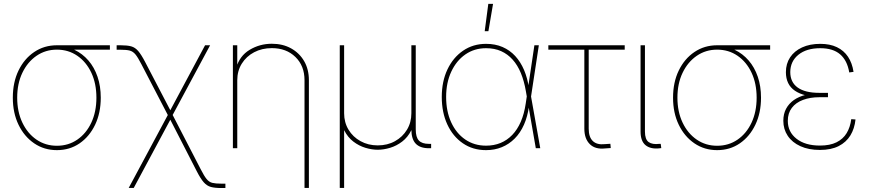

<svg xmlns="http://www.w3.org/2000/svg" viewBox="-20 -762 4469 987"><path d="M272.5 9.8Q207 9.8 155.8 -25.1Q104.5 -60.1 75.2 -120.8Q45.9 -181.6 45.9 -259.8Q45.9 -338.9 75.2 -399.4Q104.5 -460 155.8 -494.6Q207 -529.3 272.5 -529.3H544.9V-506.8H330.6H272.5Q213.9 -506.8 167.7 -475.1Q121.6 -443.4 95 -387.9Q68.4 -332.5 68.4 -259.8Q68.4 -187.5 95 -131.6Q121.6 -75.7 167.7 -44.2Q213.9 -12.7 272.5 -12.7Q331.5 -12.7 377.4 -44.2Q423.3 -75.7 449.5 -131.6Q475.6 -187.5 475.6 -259.8Q475.6 -332.5 449.5 -388.2Q423.3 -443.8 377.4 -475.3Q331.5 -506.8 272.5 -506.8V-525.4Q321.8 -525.4 362.8 -505.9Q403.8 -486.3 434.3 -451.2Q464.8 -416 481.4 -367.4Q498 -318.8 498 -259.8Q498 -181.6 469 -120.8Q439.9 -60.1 389.2 -25.1Q338.4 9.8 272.5 9.8Z M641.6 204.1 847.2 -179.2H863.3L1011.7 107.9Q1029.3 142.6 1042 158.2Q1054.7 173.8 1071.3 178Q1087.9 182.1 1118.2 182.1H1138.7V204.6H1118.2Q1084.5 204.6 1064 199Q1043.5 193.4 1027.3 175Q1011.2 156.7 991.7 118.7L855.5 -146.5L667.5 204.1ZM848.1 -160.2 706.5 -432.6Q689 -466.8 676.3 -482.2Q663.6 -497.6 647 -502Q630.4 -506.3 600.1 -506.3H579.6V-529.3H600.1Q634.3 -529.3 654.5 -523.7Q674.8 -518.1 690.7 -499.5Q706.5 -481 726.1 -443.4L855.5 -195.3L1034.2 -529.3H1060.1L861.8 -160.2Z M1199.7 -349.6V0H1177.2V-529.3H1199.7V-412.1H1193.8Q1211.4 -474.6 1263.4 -505.9Q1315.4 -537.1 1377.4 -537.1Q1433.6 -537.1 1476.3 -513.4Q1519 -489.7 1543.5 -447.8Q1567.9 -405.8 1567.9 -349.6V204.1H1545.4V-349.6Q1545.4 -423.8 1498.5 -469.2Q1451.7 -514.6 1377.4 -514.6Q1326.7 -514.6 1286.4 -493.4Q1246.1 -472.2 1222.9 -434.8Q1199.7 -397.5 1199.7 -349.6Z M1726.6 204.1V-529.3H1749V-179.7Q1749 -132.8 1771.5 -95.5Q1793.9 -58.1 1833.3 -36.4Q1872.6 -14.6 1921.9 -14.6Q1971.7 -14.6 2010.7 -36.4Q2049.8 -58.1 2072.3 -95.5Q2094.7 -132.8 2094.7 -179.7V-529.3H2117.2V-96.7Q2117.2 -56.6 2133.3 -39.6Q2149.4 -22.5 2184.6 -22.5H2196.3V0H2184.6Q2139.6 0 2117.2 -23.4Q2094.7 -46.9 2094.7 -96.7V-179.7H2112.3Q2112.3 -127.9 2094.2 -92Q2076.2 -56.2 2047.4 -34.2Q2018.6 -12.2 1985.4 -2.2Q1952.1 7.8 1921.9 7.8Q1891.6 7.8 1858.4 -2.2Q1825.2 -12.2 1796.4 -34.2Q1767.6 -56.2 1749.5 -92Q1731.4 -127.9 1731.4 -179.7H1749V204.1Z M2478.5 9.8Q2410.6 9.8 2359.4 -25.4Q2308.1 -60.5 2279.5 -122.3Q2251 -184.1 2251 -263.7Q2251 -343.3 2280 -404.8Q2309.1 -466.3 2360.6 -501.5Q2412.1 -536.6 2478.5 -536.6Q2525.9 -536.6 2563.5 -520.3Q2601.1 -503.9 2628.7 -473.9Q2656.2 -443.8 2674.1 -401.9Q2691.9 -359.9 2699.2 -308.1H2705.1L2709.5 -268.1L2757.3 0H2734.4L2683.1 -294.4Q2674.3 -345.7 2657.5 -386.5Q2640.6 -427.2 2615.2 -455.6Q2589.8 -483.9 2556.2 -499Q2522.5 -514.2 2478.5 -514.2Q2418.5 -514.2 2372.3 -482.2Q2326.2 -450.2 2299.8 -393.6Q2273.4 -336.9 2273.4 -263.7Q2273.4 -189.9 2299.3 -133.3Q2325.2 -76.7 2371.6 -44.9Q2418 -13.2 2478.5 -13.2Q2519.5 -13.2 2553.2 -27.1Q2586.9 -41 2613.3 -68.4Q2639.6 -95.7 2657.2 -136.2Q2674.8 -176.8 2682.6 -230L2727.1 -529.3H2750L2709.5 -263.2L2705.6 -218.3H2699.7Q2692.4 -163.6 2673.6 -121.1Q2654.8 -78.6 2625.7 -49.6Q2596.7 -20.5 2559.6 -5.4Q2522.5 9.8 2478.5 9.8ZM2471.7 -601.6 2490.2 -742.2H2514.6L2490.7 -601.6Z M3090.8 1Q3040 6.8 3012 -21Q2983.9 -48.8 2983.9 -100.6V-506.8H2798.8V-529.3H3191.4V-506.8H3006.3V-100.6Q3006.3 -57.1 3027.6 -36.9Q3048.8 -16.6 3088.9 -21Q3096.2 -21.5 3103.3 -22Q3110.4 -22.5 3117.7 -22.9L3119.6 -1Q3112.8 -0.5 3105.5 0Q3098.1 0.5 3090.8 1Z M3370.1 0.5Q3324.2 5.4 3298.6 -15.6Q3272.9 -36.6 3272.9 -85.9V-529.3H3295.4V-85.9Q3295.4 -45.4 3314.5 -31.7Q3333.5 -18.1 3369.6 -22.5Q3372.1 -22.5 3373 -22.5Q3374 -22.5 3376.5 -22.5L3379.4 -0.5Q3377 -0.5 3374.8 -0.2Q3372.6 0 3370.1 0.5Z M3666.5 9.8Q3601.1 9.8 3549.8 -25.1Q3498.5 -60.1 3469.2 -120.8Q3439.9 -181.6 3439.9 -259.8Q3439.9 -338.9 3469.2 -399.4Q3498.5 -460 3549.8 -494.6Q3601.1 -529.3 3666.5 -529.3H3939V-506.8H3724.6H3666.5Q3607.9 -506.8 3561.8 -475.1Q3515.6 -443.4 3489 -387.9Q3462.4 -332.5 3462.4 -259.8Q3462.4 -187.5 3489 -131.6Q3515.6 -75.7 3561.8 -44.2Q3607.9 -12.7 3666.5 -12.7Q3725.6 -12.7 3771.5 -44.2Q3817.4 -75.7 3843.5 -131.6Q3869.6 -187.5 3869.6 -259.8Q3869.6 -332.5 3843.5 -388.2Q3817.4 -443.8 3771.5 -475.3Q3725.6 -506.8 3666.5 -506.8V-525.4Q3715.8 -525.4 3756.8 -505.9Q3797.9 -486.3 3828.4 -451.2Q3858.9 -416 3875.5 -367.4Q3892.1 -318.8 3892.1 -259.8Q3892.1 -181.6 3863 -120.8Q3834 -60.1 3783.2 -25.1Q3732.4 9.8 3666.5 9.8Z M4194.8 8.8Q4136.7 8.8 4094.5 -10.5Q4052.2 -29.8 4029.5 -63.7Q4006.8 -97.7 4006.8 -141.1Q4006.8 -176.3 4021 -202.9Q4035.2 -229.5 4060.8 -247.6Q4086.4 -265.6 4122.6 -274.7Q4158.7 -283.7 4202.6 -283.7H4236.3V-262.2H4191.4Q4145 -262.2 4108.2 -248.5Q4071.3 -234.9 4050.5 -207.5Q4029.8 -180.2 4029.8 -140.6Q4029.8 -84 4074.5 -48.8Q4119.1 -13.7 4194.8 -13.7Q4246.6 -13.7 4280.3 -30.5Q4314 -47.4 4332.3 -77.6Q4350.6 -107.9 4356 -149.4L4377.9 -147.9Q4373 -101.1 4351.6 -65.9Q4330.1 -30.8 4291.3 -11Q4252.4 8.8 4194.8 8.8ZM4200.7 -263.7Q4156.7 -263.7 4123 -271.7Q4089.4 -279.8 4066.2 -295.7Q4043 -311.5 4031.5 -335.4Q4020 -359.4 4020 -391.1Q4020 -434.6 4041.7 -467.3Q4063.5 -500 4103.3 -518.3Q4143.1 -536.6 4196.8 -536.6Q4246.6 -536.6 4282.2 -519.5Q4317.9 -502.4 4339.4 -470.2Q4360.8 -438 4367.7 -392.6L4345.7 -389.6Q4335.4 -451.2 4298.8 -482.7Q4262.2 -514.2 4196.8 -514.2Q4126 -514.2 4084.5 -480.7Q4043 -447.3 4042.5 -391.6Q4042.5 -339.4 4080.6 -312Q4118.7 -284.7 4191.4 -284.7H4236.3V-263.7Z"/></svg>

Font: Inter 24pt Thin
Style: Regular
Weight: 250
Designer: Rasmus Andersson
Foundry: rsms
Version: Version 4.001;git-66647c0bb